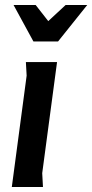

<svg xmlns="http://www.w3.org/2000/svg" viewBox="-20 -744 367 764"><path d="M151 0H27L86 -443L83 -497H207L148 -55ZM172 -660 241 -724H327L211 -579H113L34 -724H122Z"/></svg>

Font: Rosario
Style: Bold Italic
Weight: 700
Italic angle: -8.05°
Designer: Hector Gatti
Foundry: Omnibus Type
Version: Version 1.101; ttfautohint (v1.8.1.43-b0c9)